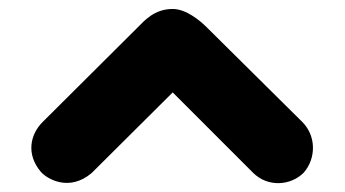

<svg xmlns="http://www.w3.org/2000/svg" viewBox="-20 -631 768 428"><path d="M365 -611C395 -611 426 -585 441 -570L654 -359C685 -328 685 -278 657 -246C628 -217 577 -213 544 -246L365 -425L184 -245C134 -203 85 -232 71 -248C38 -287 47 -331 75 -359L287 -570C302 -585 324 -611 365 -611Z"/></svg>

Font: SN Pro Black
Style: Regular
Weight: 900
Designer: Tobias Whetton
Foundry: Supernotes
Version: Version 1.001;Glyphs 3.2 (3249)